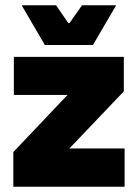

<svg xmlns="http://www.w3.org/2000/svg" viewBox="-20 -708 523 728"><path d="M452.5 -145V0H30.5V-131.5L236 -348H32.5V-492.5H449.5V-361.5L243 -145ZM150 -537.5 63.5 -685.5V-688H192.5L239 -620.5H243.5L291 -688H419V-685.5L332.5 -537.5Z"/></svg>

Font: Anek Latin Medium ExtraBold
Style: Regular
Weight: 800
Version: Version 1.003